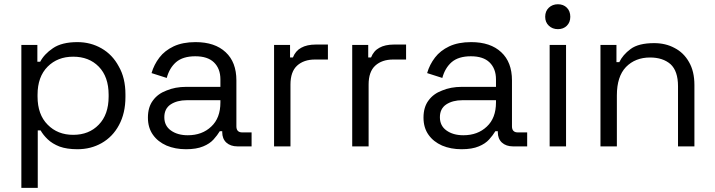

<svg xmlns="http://www.w3.org/2000/svg" viewBox="-20 -706 3446 926"><path d="M83 200.2Q83 27.3 83 -489.3Q102.5 -489.3 160.2 -489.3Q160.2 -468.8 160.2 -408.2Q163.1 -408.2 173.8 -408.2Q193.4 -445.3 235.4 -473.6Q278.3 -502.9 353.5 -502.9Q417 -502.9 469.7 -472.7Q522.5 -442.4 552.7 -385.7Q585 -330.1 585 -251Q585 -247.1 585 -238.3Q585 -160.2 553.7 -102.5Q523.4 -45.9 469.7 -15.6Q418 13.7 353.5 13.7Q302.7 13.7 267.6 1Q232.4 -12.7 210 -34.2Q188.5 -54.7 175.8 -77.1Q170.9 -77.1 162.1 -77.1Q162.1 -7.8 162.1 200.2Q142.6 200.2 83 200.2ZM333 -55.7Q409.2 -55.7 456.1 -104.5Q503.9 -153.3 503.9 -240.2Q503.9 -243.2 503.9 -249Q503.9 -335.9 456.1 -384.8Q409.2 -432.6 333 -432.6Q257.8 -432.6 210 -384.8Q161.1 -335.9 161.1 -249Q161.1 -246.1 161.1 -240.2Q161.1 -153.3 210 -104.5Q257.8 -55.7 333 -55.7Z M877 13.7Q825.2 13.7 783.2 -3.9Q741.2 -22.5 717.8 -55.7Q693.4 -89.8 693.4 -138.7Q693.4 -189.5 717.8 -221.7Q741.2 -253.9 783.2 -269.5Q825.2 -287.1 877.9 -287.1Q932.6 -287.1 1043 -287.1Q1043 -295.9 1043 -323.2Q1043 -375 1011.7 -405.3Q981.4 -434.6 921.9 -434.6Q862.3 -434.6 829.1 -406.2Q796.9 -377.9 784.2 -330.1Q759.8 -337.9 710.9 -353.5Q722.7 -394.5 749 -428.7Q774.4 -461.9 817.4 -482.4Q861.3 -502.9 922.9 -502.9Q1016.6 -502.9 1068.4 -454.1Q1120.1 -406.2 1120.1 -318.4Q1120.1 -244.1 1120.1 -96.7Q1120.1 -67.4 1148.4 -67.4Q1163.1 -67.4 1193.4 -67.4Q1193.4 -49.8 1193.4 0Q1176.8 0 1125 0Q1091.8 0 1071.3 -18.6Q1051.8 -37.1 1051.8 -68.4Q1051.8 -69.3 1051.8 -73.2Q1048.8 -73.2 1040 -73.2Q1028.3 -53.7 1009.8 -33.2Q991.2 -12.7 960 0Q927.7 13.7 877 13.7ZM885.7 -53.7Q955.1 -53.7 999 -95.7Q1043 -136.7 1043 -211.9Q1043 -215.8 1043 -222.7Q1002 -222.7 880.9 -222.7Q834 -222.7 802.7 -202.1Q772.5 -181.6 772.5 -140.6Q772.5 -99.6 803.7 -77.1Q835.9 -53.7 885.7 -53.7Z M1301.8 0Q1301.8 -122.1 1301.8 -489.3Q1321.3 -489.3 1378.9 -489.3Q1378.9 -473.6 1378.9 -428.7Q1381.8 -428.7 1392.6 -428.7Q1405.3 -460.9 1432.6 -475.6Q1460 -491.2 1503.9 -491.2Q1523.4 -491.2 1561.5 -491.2Q1561.5 -472.7 1561.5 -418.9Q1545.9 -418.9 1499 -418.9Q1445.3 -418.9 1413.1 -389.6Q1380.9 -360.4 1380.9 -297.9Q1380.9 -198.2 1380.9 0Q1361.3 0 1301.8 0Z M1678.7 0Q1678.7 -122.1 1678.7 -489.3Q1698.2 -489.3 1755.9 -489.3Q1755.9 -473.6 1755.9 -428.7Q1758.8 -428.7 1769.5 -428.7Q1782.2 -460.9 1809.6 -475.6Q1836.9 -491.2 1880.9 -491.2Q1900.4 -491.2 1938.5 -491.2Q1938.5 -472.7 1938.5 -418.9Q1922.9 -418.9 1876 -418.9Q1822.3 -418.9 1790 -389.6Q1757.8 -360.4 1757.8 -297.9Q1757.8 -198.2 1757.8 0Q1738.3 0 1678.7 0Z M2206.1 13.7Q2154.3 13.7 2112.3 -3.9Q2070.3 -22.5 2046.9 -55.7Q2022.5 -89.8 2022.5 -138.7Q2022.5 -189.5 2046.9 -221.7Q2070.3 -253.9 2112.3 -269.5Q2154.3 -287.1 2207 -287.1Q2261.7 -287.1 2372.1 -287.1Q2372.1 -295.9 2372.1 -323.2Q2372.1 -375 2340.8 -405.3Q2310.5 -434.6 2251 -434.6Q2191.4 -434.6 2158.2 -406.2Q2126 -377.9 2113.3 -330.1Q2088.9 -337.9 2040 -353.5Q2051.8 -394.5 2078.1 -428.7Q2103.5 -461.9 2146.5 -482.4Q2190.4 -502.9 2252 -502.9Q2345.7 -502.9 2397.5 -454.1Q2449.2 -406.2 2449.2 -318.4Q2449.2 -244.1 2449.2 -96.7Q2449.2 -67.4 2477.5 -67.4Q2492.2 -67.4 2522.5 -67.4Q2522.5 -49.8 2522.5 0Q2505.9 0 2454.1 0Q2420.9 0 2400.4 -18.6Q2380.9 -37.1 2380.9 -68.4Q2380.9 -69.3 2380.9 -73.2Q2377.9 -73.2 2369.1 -73.2Q2357.4 -53.7 2338.9 -33.2Q2320.3 -12.7 2289.1 0Q2256.8 13.7 2206.1 13.7ZM2214.8 -53.7Q2284.2 -53.7 2328.1 -95.7Q2372.1 -136.7 2372.1 -211.9Q2372.1 -215.8 2372.1 -222.7Q2331.1 -222.7 2210 -222.7Q2163.1 -222.7 2131.8 -202.1Q2101.6 -181.6 2101.6 -140.6Q2101.6 -99.6 2132.8 -77.1Q2165 -53.7 2214.8 -53.7Z M2630.9 0Q2630.9 -122.1 2630.9 -489.3Q2650.4 -489.3 2710 -489.3Q2710 -367.2 2710 0Q2690.4 0 2630.9 0ZM2670.9 -565.4Q2644.5 -565.4 2627 -582Q2609.4 -598.6 2609.4 -625Q2609.4 -652.3 2627 -668.9Q2644.5 -685.5 2670.9 -685.5Q2697.3 -685.5 2713.9 -668.9Q2730.5 -652.3 2730.5 -625Q2730.5 -598.6 2713.9 -582Q2697.3 -565.4 2670.9 -565.4Z M2876 0Q2876 -122.1 2876 -489.3Q2895.5 -489.3 2953.1 -489.3Q2953.1 -467.8 2953.1 -406.2Q2956.1 -406.2 2966.8 -406.2Q2983.4 -441.4 3021.5 -469.7Q3059.6 -498 3134.8 -498Q3190.4 -498 3233.4 -474.6Q3277.3 -452.1 3302.7 -407.2Q3329.1 -362.3 3329.1 -295.9Q3329.1 -197.3 3329.1 0Q3309.6 0 3250 0Q3250 -72.3 3250 -290Q3250 -363.3 3213.9 -396.5Q3176.8 -428.7 3115.2 -428.7Q3043.9 -428.7 2999 -382.8Q2955.1 -336.9 2955.1 -246.1Q2955.1 -164.1 2955.1 0Q2935.5 0 2876 0Z"/></svg>

Font: Kadena Space Grotesk
Style: Regular
Weight: 400
Designer: Florian Karsten
Version: Version 2.000